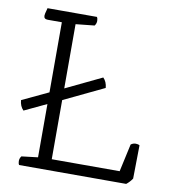

<svg xmlns="http://www.w3.org/2000/svg" viewBox="-75 -711 701 777"><g transform="rotate(10 275.5 -322.5)"><path d="M495 0H55Q51 -6 51 -16Q51 -27 58 -36L125 -44V-263L34 -220Q19 -235 17 -260L125 -311V-599H67Q51 -599 51 -613Q51 -620 56 -637L58 -645H261Q265 -639 265 -629Q265 -618 258 -609L181 -601V-337L329 -408Q344 -393 346 -368L181 -289V-46H460L485 -160Q494 -167 505 -167Q515 -167 521 -163L519 -26Q509 -11 495 0Z"/></g></svg>

Font: Scope One
Style: Regular
Weight: 400
Designer: Dalton Maag Ltd
Foundry: Dalton Maag Ltd
Version: Version 1.002; ttfautohint (v1.4.1) -l 11 -r 50 -G 50 -x 14 